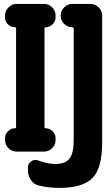

<svg xmlns="http://www.w3.org/2000/svg" viewBox="-20 -750 540 950"><path d="M427.7 -730.5Q451.2 -730.5 468.3 -713.4Q485.4 -696.3 485.4 -672.9V-44.9Q485.4 82 437.5 130.9Q389.6 179.7 273.4 179.7Q220.7 179.7 171.9 168Q147.5 162.1 132.8 140.6Q118.2 119.1 118.2 92.8V77.1Q118.2 58.6 134.8 47.9Q151.4 37.1 168.9 43.9Q217.8 61.5 252.9 61.5Q302.7 61.5 323.7 35.2Q344.7 8.8 344.7 -59.6V-607.4Q344.7 -615.2 336.9 -615.2Q313.5 -615.2 296.9 -632.3Q280.3 -649.4 280.3 -671.9V-672.9Q280.3 -696.3 297.4 -713.4Q314.5 -730.5 336.9 -730.5ZM254.9 -56.6Q254.9 -33.2 237.8 -16.6Q220.7 0 198.2 0H61.5Q38.1 0 21.5 -17.1Q4.9 -34.2 4.9 -56.6V-67.4Q4.9 -85.9 19.5 -100.6Q34.2 -115.2 52.7 -115.2Q59.6 -115.2 59.6 -122.1V-608.4Q59.6 -615.2 52.7 -615.2Q34.2 -615.2 19.5 -629.4Q4.9 -643.6 4.9 -663.1V-672.9Q4.9 -696.3 22 -713.4Q39.1 -730.5 61.5 -730.5H198.2Q221.7 -730.5 238.3 -713.4Q254.9 -696.3 254.9 -672.9V-663.1Q254.9 -644.5 240.2 -629.9Q225.6 -615.2 207 -615.2Q200.2 -615.2 200.2 -608.4V-122.1Q200.2 -115.2 207 -115.2Q225.6 -115.2 240.2 -100.6Q254.9 -85.9 254.9 -67.4Z"/></svg>

Font: Rounded Mgen+ 2m bold
Style: Bold
Weight: 700
Designer: [Source Han Sans]
Ryoko NISHIZUKA  (kana & ideographs); Paul D. Hunt (Latin, Greek & Cyrillic); Wenlong ZHANG  (bopomofo
Version: Version 1.059.20150602